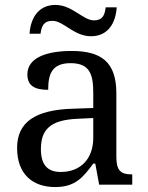

<svg xmlns="http://www.w3.org/2000/svg" viewBox="-20 -754 603 784"><path d="M147 -145C147 -184.1 156.2 -214.4 179.7 -234.9C203.1 -255.4 240.2 -266.6 296.9 -269L360.8 -272V-190.9C360.8 -106 309.6 -51.8 228 -51.8C172.9 -51.8 147 -82.5 147 -145ZM49.8 -149.9C49.8 -40 116.2 9.8 205.1 9.8C288.1 9.8 319.3 -30.3 360.8 -85.9H369.1L384.8 0H520V-42H517.1C473.1 -42 455.1 -57.6 455.1 -113.8V-373C455.1 -500.5 394 -545.9 272 -545.9C170.9 -545.9 91.8 -518.6 91.8 -450.2C91.8 -403.8 121.6 -387.2 176.8 -387.2C176.8 -449.2 190.4 -496.1 268.1 -496.1C349.6 -496.1 360.8 -446.3 360.8 -373V-313L277.8 -310.1C125 -305.7 49.8 -255.9 49.8 -149.9ZM100.6 -616.2H145.5C149.4 -644 155.8 -668.9 194.8 -668.9C239.3 -668.9 281.7 -606 351.6 -606C422.4 -606 452.6 -661.6 456.5 -724.1H411.6C407.7 -696.3 402.3 -670.9 362.8 -670.9C319.8 -670.9 274.4 -733.9 206.5 -733.9C135.3 -733.9 104.5 -677.7 100.6 -616.2Z"/></svg>

Font: The Erased English
Style: Regular
Weight: 400
Designer: Monotype Design team + ligartures altered by 180 Amsterdam
Foundry: Monotype Imaging Inc.
Version: Version 1.030;Glyphs 3.1.2 (3151)